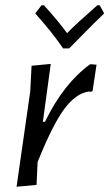

<svg xmlns="http://www.w3.org/2000/svg" viewBox="-20 -706 416 730"><path d="M359 -686 376 -655Q353 -634 243 -522H220Q176 -586 114 -655L138 -686H147Q200 -628 235 -580Q267 -613 350 -686ZM173 -463 143 -243H151Q222 -389 323 -462L347 -460L332 -360L326 -357L317 -358Q269 -351 225 -292.5Q181 -234 123 -90L119 -3L43 4L95 -359L100 -456Z"/></svg>

Font: Alegreya Sans
Style: Italic
Weight: 400
Italic angle: -7°
Designer: Juan Pablo del Peral
Foundry: Huerta Tipografica
Version: Version 2.007